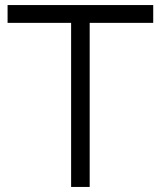

<svg xmlns="http://www.w3.org/2000/svg" viewBox="-20 -740 636 760"><path d="M261.5 0V-649.5H10V-720H586.5V-649.5H335V0Z"/></svg>

Font: Manrope ExtraLight
Style: Regular
Weight: 400
Version: Version 4.504